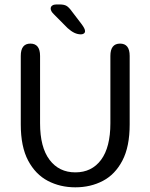

<svg xmlns="http://www.w3.org/2000/svg" viewBox="-20 -810 659 841"><path d="M310 10.5Q243.5 10.5 189.5 -17.8Q135.5 -46 103.2 -106.8Q71 -167.5 71 -265V-565Q71 -619 113 -619Q155.5 -619 155.5 -565V-270Q155.5 -165 197 -110Q238.5 -55 310 -55Q382 -55 422.8 -110Q463.5 -165 463.5 -270V-565Q463.5 -619 506 -619Q548 -619 548 -565V-265Q548 -167.5 516.2 -106.8Q484.5 -46 430.8 -17.8Q377 10.5 310 10.5ZM334.5 -659.5Q320 -659.5 305.8 -666.2Q291.5 -673 276 -687L215.5 -748Q202 -761 202 -772.5Q202 -781 209 -785.8Q216 -790.5 226.5 -790.5H241Q261 -790.5 271.5 -784.2Q282 -778 294.5 -760.5L336.5 -705.5Q352.5 -684.5 352.5 -674Q352.5 -666.5 347 -663Q341.5 -659.5 334.5 -659.5Z"/></svg>

Font: Sono ExtraLight Monospace
Style: Regular
Weight: 400
Version: Version 2.112